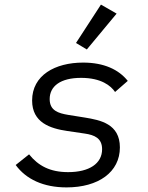

<svg xmlns="http://www.w3.org/2000/svg" viewBox="-20 -799 640 831"><path d="M268.1 12.1C405.9 12.1 498.9 -54 498.9 -160.9C498.9 -263.1 414.1 -279.1 348 -290.1L274.9 -301.8C233 -308.9 195 -320 195 -370C195 -426.1 241.8 -462 331 -462C418 -462 459.9 -427.9 478 -400.9L533 -448.9C494 -497.9 430 -528.1 339.8 -528.1C218 -528.1 119 -473 119 -364C119 -268.1 197.1 -242.9 272 -231.9L346.9 -220.9C388.8 -214.8 421.9 -201 421.9 -153.1C421.9 -90.9 366.1 -54 274.9 -54C197.1 -54 146 -81 105.8 -131L47.9 -84.9C93 -23.1 168 12.1 268.1 12.1ZM308.9 -612.9 355.8 -584.9 484.7 -740.1 416.9 -779.1Z"/></svg>

Font: Margiela Mono Italic Italic
Style: Regular
Weight: 400
Designer: Mike Abbink, Paul van der Laan, Pieter van Rosmalen
Foundry: Bold Monday
Version: Version 2.003 2021